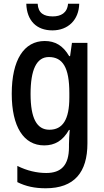

<svg xmlns="http://www.w3.org/2000/svg" viewBox="-20 -770 557 1030"><path d="M405 -750H345C341 -700 306 -682 263 -682C216 -682 185 -699 182 -750H121C124 -658 177 -607 261 -607C345 -607 403 -663 405 -750ZM220 -550C109 -550 43 -449 43 -267C43 -90 107 10 217 10C274 10 317 -15 350 -73H354C352 -49 350 -18 350 4V19C350 117 308 158 228 158C178 158 125 146 73 120V207C119 230 167 240 225 240C379 240 449 154 449 -1V-540H366L356 -469H351C318 -526 275 -550 220 -550ZM242 -464C317 -464 352 -407 352 -271V-247C352 -128 316 -74 245 -74C177 -74 144 -136 144 -266C144 -396 176 -464 242 -464Z"/></svg>

Font: Noto Sans Kannada Condensed Medium
Style: Regular
Weight: 500
Width: 3
Designer: Jelle Bosma - Monotype Design Team
Foundry: Monotype Imaging Inc.
Version: Version 2.005